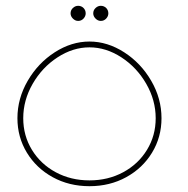

<svg xmlns="http://www.w3.org/2000/svg" viewBox="-20 -641 646 661"><path d="M40 -234Q40 -302 75.5 -363Q111 -424 168.5 -461Q226 -498 288 -498Q350 -498 407.5 -461Q465 -424 500.5 -363Q536 -302 536 -234Q536 -169 503.5 -115.5Q471 -62 414.5 -31Q358 0 288 0Q218 0 161.5 -31Q105 -62 72.5 -115.5Q40 -169 40 -234ZM516 -234Q516 -296 483.5 -352.5Q451 -409 398 -443.5Q345 -478 288 -478Q231 -478 178 -443.5Q125 -409 92.5 -352.5Q60 -296 60 -234Q60 -174 90 -125Q120 -76 172 -48Q224 -20 288 -20Q352 -20 404 -48Q456 -76 486 -125Q516 -174 516 -234ZM301 -595Q301 -606 309 -613.5Q317 -621 327 -621Q338 -621 345.5 -613.5Q353 -606 353 -595Q353 -585 345.5 -577Q338 -569 327 -569Q317 -569 309 -577Q301 -585 301 -595ZM223 -595Q223 -606 231 -613.5Q239 -621 249 -621Q260 -621 267.5 -613.5Q275 -606 275 -595Q275 -585 267.5 -577Q260 -569 249 -569Q239 -569 231 -577Q223 -585 223 -595Z"/></svg>

Font: Montserrat-Arabic Thin
Style: Regular
Weight: 250
Designer: Mohamed Gaber
Foundry: Kief Type Foundry
Version: Version 5.008